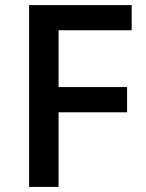

<svg xmlns="http://www.w3.org/2000/svg" viewBox="-20 -734 572 754"><path d="M210 0H94.2V-713.9H497.1V-615.2H210V-392.1H479V-293H210Z"/></svg>

Font: Open Sans Semibold
Style: Regular
Weight: 600
Foundry: Ascender Corporation
Version: Version 1.10